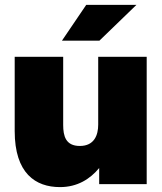

<svg xmlns="http://www.w3.org/2000/svg" viewBox="-20 -752 660 784"><path d="M238 -242V-520H40V-217C40 -44 125 12 225 12C296 12 348 -21 385 -66V0H579V-520H381V-243C381 -202 366 -156 306 -156C248 -156 238 -197 238 -242ZM233 -586H386L537 -732H332Z"/></svg>

Font: Aspekta 950
Style: Regular
Weight: 950
Designer: Ivo Dolenc
Version: Version 2.000